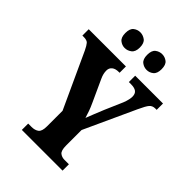

<svg xmlns="http://www.w3.org/2000/svg" viewBox="-261 -1039 1157 1157"><g transform="rotate(45 317.5 -460.5)"><path d="M146 0V-54H175Q203 -54 220.5 -67Q238 -80 238 -122V-255L76 -607Q62 -636 51.5 -648Q41 -660 13 -660H2V-714H319V-660H312Q284 -660 268.5 -647.5Q253 -635 253 -613Q253 -586 266 -558L331 -416Q344 -388 351.5 -366.5Q359 -345 366 -322Q375 -346 387 -375.5Q399 -405 412 -437L461 -550Q470 -573 473 -588.5Q476 -604 476 -611Q476 -638 461 -649Q446 -660 416 -660H398V-714H635V-660H624Q600 -660 586.5 -644.5Q573 -629 552 -583L401 -254V-122Q401 -79 417 -66.5Q433 -54 455 -54H493V0ZM422 -787Q398 -787 379 -802Q360 -817 360 -854Q360 -892 379 -906.5Q398 -921 422 -921Q445 -921 464 -906.5Q483 -892 483 -854Q483 -817 464 -802Q445 -787 422 -787ZM235 -787Q212 -787 193 -802Q174 -817 174 -854Q174 -892 193 -906.5Q212 -921 235 -921Q258 -921 278 -906.5Q298 -892 298 -854Q298 -817 278 -802Q258 -787 235 -787Z"/></g></svg>

Font: Noto Serif Ethiopic Condensed ExtraBold
Style: Regular
Weight: 800
Width: 3
Designer: Monotype Design Team
Foundry: Monotype Imaging Inc.
Version: Version 2.102; ttfautohint (v1.8.4.7-5d5b)